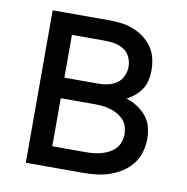

<svg xmlns="http://www.w3.org/2000/svg" viewBox="-65 -583 629 645"><g transform="rotate(10 250.0 -260.0)"><path d="M64 0V-520H257Q278 -520 298.5 -517.5Q319 -515 338.5 -507.5Q358 -500 375 -487.5Q392 -475 404 -458Q416 -441 421 -420.5Q426 -400 426 -379Q426 -362 422.5 -345.5Q419 -329 410 -315Q401 -301 388 -290Q375 -279 360 -271Q380 -265 397.5 -253.5Q415 -242 428 -226.5Q441 -211 446.5 -191Q452 -171 452 -150Q452 -127 445.5 -104.5Q439 -82 424.5 -63.5Q410 -45 390.5 -32.5Q371 -20 349 -12.5Q327 -5 303.5 -2.5Q280 0 257 0ZM142 -304H257Q274 -304 290.5 -307.5Q307 -311 320.5 -320.5Q334 -330 341 -345.5Q348 -361 348 -377Q348 -394 341 -409.5Q334 -425 320.5 -434Q307 -443 290.5 -446.5Q274 -450 257 -450H142ZM142 -70H257Q271 -70 284 -71.5Q297 -73 310 -76.5Q323 -80 335 -86.5Q347 -93 356 -102.5Q365 -112 369.5 -125Q374 -138 374 -152Q374 -165 370 -178Q366 -191 356.5 -201Q347 -211 335 -217.5Q323 -224 310.5 -227.5Q298 -231 284.5 -232.5Q271 -234 257 -234H142Z"/></g></svg>

Font: Iosevka NFM
Style: Regular
Weight: 400
Monospace: yes
Designer: Belleve Invis
Foundry: Belleve Invis
Version: Version 29.0.4; ttfautohint (v1.8.4);Nerd Fonts 3.3.0